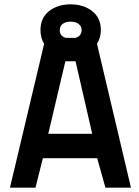

<svg xmlns="http://www.w3.org/2000/svg" viewBox="-20 -867 644 887"><path d="M446 -728Q446 -693 428 -665L585 0H467L429 -136H178L144 0H26L184 -665Q167 -691 167 -728Q167 -784 206.5 -815.5Q246 -847 306 -847Q366 -847 406 -815.5Q446 -784 446 -728ZM282 -584 203 -249H406L329 -584ZM256 -728Q256 -700 284 -692H328Q357 -700 357 -728Q357 -746 343 -756.5Q329 -767 306 -767Q283 -767 269.5 -756.5Q256 -746 256 -728Z"/></svg>

Font: TypoPRO Titillium Text
Style: 800 wt
Weight: 800
Designer: Accademia di Belle Arti di Urbino and others
Foundry: Accademia di Belle Arti di Urbino and others.
Version: Version 25.000